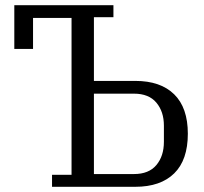

<svg xmlns="http://www.w3.org/2000/svg" viewBox="-20 -718 786 738"><path d="M180 -46H255V-649H107V-530H35V-698H416V-652H341V-407H500Q597 -407 649.5 -355.5Q702 -304 702 -204Q702 -103 649.5 -51.5Q597 0 500 0H180ZM495 -49Q552 -49 581 -83.5Q610 -118 610 -173V-235Q610 -289 581 -323.5Q552 -358 495 -358H341V-49Z"/></svg>

Font: IBM Plex Serif
Style: Regular
Weight: 400
Designer: Mike Abbink, Paul van der Laan, Pieter van Rosmalen
Foundry: Bold Monday
Version: Version 2.6